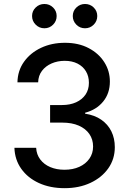

<svg xmlns="http://www.w3.org/2000/svg" viewBox="-20 -958 664 988"><path d="M312.5 10.3Q237.8 10.3 180.2 -16.1Q122.6 -42.5 89.4 -89.4Q56.2 -136.2 54.2 -197.3H166Q168 -162.6 187.3 -137.2Q206.5 -111.8 238.8 -98.1Q271 -84.5 311.5 -84.5Q355 -84.5 387.9 -99.4Q420.9 -114.3 439.9 -141.4Q459 -168.5 459 -204.1Q459 -240.7 439.9 -268.3Q420.9 -295.9 385.5 -311.5Q350.1 -327.1 299.8 -327.1H237.8V-417.5H299.8Q340.3 -417.5 371.6 -431.6Q402.8 -445.8 420.2 -471.4Q437.5 -497.1 437.5 -531.7Q437.5 -565.9 422.1 -591.3Q406.7 -616.7 378.7 -630.9Q350.6 -645 313 -645Q276.4 -645 245.6 -631.6Q214.8 -618.2 196 -593.5Q177.2 -568.8 176.3 -534.2H69.8Q70.8 -594.2 103.5 -640.1Q136.2 -686 191.2 -711.9Q246.1 -737.8 314.5 -737.8Q384.3 -737.8 436.3 -710.4Q488.3 -683.1 516.8 -637.9Q545.4 -592.8 545.4 -538.6Q545.4 -477.5 510.7 -435.3Q476.1 -393.1 418 -377.9V-373Q466.8 -365.7 501 -342Q535.2 -318.4 553 -282.2Q570.8 -246.1 570.8 -200.7Q570.8 -139.6 537.4 -92Q503.9 -44.4 445.6 -17.1Q387.2 10.3 312.5 10.3ZM417.5 -812.5Q391.1 -812.5 372.8 -831.1Q354.5 -849.6 354.5 -875.5Q354.5 -901.4 373 -919.4Q391.6 -937.5 417.5 -937.5Q443.8 -937.5 462.2 -919.4Q480.5 -901.4 480.5 -875.5Q480.5 -849.6 462.2 -831.1Q443.8 -812.5 417.5 -812.5ZM208.5 -812.5Q182.1 -812.5 163.6 -831.1Q145 -849.6 145 -875.5Q145 -901.4 163.6 -919.4Q182.1 -937.5 208.5 -937.5Q234.9 -937.5 253.2 -919.4Q271.5 -901.4 271.5 -875.5Q271.5 -849.6 253.2 -831.1Q234.9 -812.5 208.5 -812.5Z"/></svg>

Font: Inter 17pt Medium
Style: Regular
Weight: 500
Version: Version 4.001;git-66647c0bb